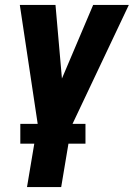

<svg xmlns="http://www.w3.org/2000/svg" viewBox="-20 -540 540 775"><path d="M89 215 132 -41 60 -520H204L230 -223L356 -520H500L268 -30L227 215ZM325 40H62V-40H325Z"/></svg>

Font: Iosevka Heavy Oblique
Style: Regular
Weight: 900
Italic angle: -9°
Monospace: yes
Designer: Belleve Invis
Foundry: Belleve Invis
Version: Version 32.5.0; ttfautohint (v1.8.4)